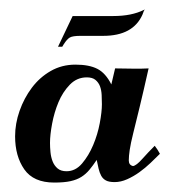

<svg xmlns="http://www.w3.org/2000/svg" viewBox="-20 -375 369 407"><path d="M319 -49Q310 -40 299 -29.5Q288 -19 275.5 -10Q263 -1 249.5 5Q236 11 223 11Q211 11 204.5 7.5Q198 4 194.5 -2.5Q191 -9 189 -17.5Q187 -26 185 -36Q177 -24 169.5 -15Q162 -6 152.5 0Q143 6 129.5 9Q116 12 95 12Q51 12 31.5 -16Q12 -44 12 -86Q12 -113 21.5 -140Q31 -167 47.5 -189Q64 -211 87.5 -224.5Q111 -238 140 -238Q169 -238 186.5 -229Q204 -220 216 -196L224 -230Q242 -230 259.5 -229.5Q277 -229 295 -230Q284 -181 276 -148Q268 -115 262.5 -93Q257 -71 255 -57.5Q253 -44 253 -35Q253 -25 262 -23Q269 -24 281.5 -38Q294 -52 308 -66Q311 -62 314 -57.5Q317 -53 319 -49ZM86 -72Q86 -63 87 -52.5Q88 -42 91.5 -33Q95 -24 102 -18Q109 -12 121 -12Q140 -12 154 -28.5Q168 -45 177.5 -67.5Q187 -90 191.5 -114Q196 -138 196 -154Q196 -163 195.5 -173.5Q195 -184 192 -192Q189 -200 182.5 -205.5Q176 -211 164 -211Q143 -211 128 -195.5Q113 -180 104 -158.5Q95 -137 90.5 -113Q86 -89 86 -72ZM134 -341H220Q259 -341 285 -354L287 -355L285 -352L282 -344Q262 -299 199 -299H151Q134 -299 128 -295.5Q122 -292 115 -281L112 -276H103Z"/></svg>

Font: Lucien Schoenschriftv CAT
Style: Regular
Weight: 400
Designer: Lucian Bernhard 1928
Foundry: CAT-Fonts Peter Wiegel
Version: Version 1.000